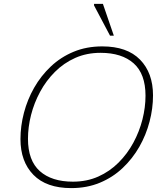

<svg xmlns="http://www.w3.org/2000/svg" viewBox="-20 -955 831 985"><path d="M765 -465.5Q765 -398.5 747.2 -330.8Q729.5 -263 694.8 -202Q660 -141 609.2 -93Q558.5 -45 492.2 -17.5Q426 10 345.5 10Q218 10 151.5 -58Q85 -126 85 -241.5Q85 -308.5 102.8 -376.2Q120.5 -444 155.2 -505Q190 -566 240.8 -614Q291.5 -662 357.8 -689.5Q424 -717 504.5 -717Q632 -717 698.5 -649Q765 -581 765 -465.5ZM123.5 -243Q123.5 -131.5 184.2 -77.2Q245 -23 354 -23Q425.5 -23 484.2 -49.2Q543 -75.5 588.2 -120.8Q633.5 -166 664.2 -223Q695 -280 710.8 -342.2Q726.5 -404.5 726.5 -464Q726.5 -576 665.8 -630Q605 -684 496 -684Q424.5 -684 365.8 -657.8Q307 -631.5 261.8 -586.2Q216.5 -541 185.8 -484Q155 -427 139.2 -364.8Q123.5 -302.5 123.5 -243ZM564 -772H544.5L462.5 -927V-935H508Z"/></svg>

Font: Newsreader Caption ExtraLight
Style: Italic
Weight: 275
Italic angle: -17°
Designer: Hugues Gentile
Foundry: Production Type
Version: Version 1.001